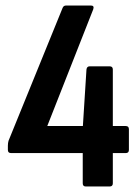

<svg xmlns="http://www.w3.org/2000/svg" viewBox="-20 -675 506 695"><path d="M290.4 0Q279.5 0 279.5 -11.4V-120.9H19.9Q8.5 -120.9 8.5 -132.3V-147.9Q8.5 -153.4 9.2 -157.6Q10 -161.8 11 -165.7L206.7 -646.6Q210.2 -655 219.1 -655H309.1Q322 -655 317.6 -641.6L151.1 -218.8H280L293 -423.5Q294.5 -434.9 304.5 -434.9H377Q388.4 -434.9 388.4 -423.5V-218.8H435.2Q446.6 -218.8 446.6 -207.4V-132.3Q446.6 -120.9 435.2 -120.9H388.4V-11.4Q388.4 0 377 0Z"/></svg>

Font: Sofia Sans Condensed
Style: Regular
Weight: 400
Designer: Botio Nikoltchev, Ani Petrova
Foundry: lettersoup
Version: Version 4.100